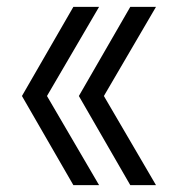

<svg xmlns="http://www.w3.org/2000/svg" viewBox="-20 -540 540 560"><path d="M194 0 44 -260 194 -520H269L117 -260L269 0ZM360 0 210 -260 360 -520H435L283 -260L435 0Z"/></svg>

Font: M PLUS 1 Code
Style: Regular
Weight: 400
Designer: Coji Morishita
Foundry: UNDERFOREST DESIGN
Version: Version 1.005